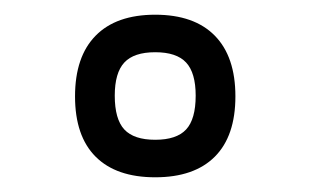

<svg xmlns="http://www.w3.org/2000/svg" viewBox="-20 -689 427 261"><path d="M191 -448Q138 -448 110 -476Q82 -504 82 -558Q82 -612 110 -640.5Q138 -669 191 -669Q244 -669 272 -640.5Q300 -612 300 -558Q300 -504 272 -476Q244 -448 191 -448ZM191 -499Q220 -499 233 -513Q246 -527 246 -559Q246 -590 233 -604Q220 -618 191 -618Q162 -618 149 -604Q136 -590 136 -559Q136 -527 149 -513Q162 -499 191 -499Z"/></svg>

Font: Pitagon Sans
Style: Bold
Weight: 700
Designer: Travis Tran
Foundry: Pitagon
Version: Version 1.001; ttfautohint (v1.8.4.7-5d5b);gftools[0.9.26]